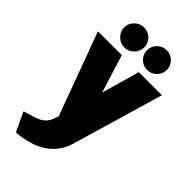

<svg xmlns="http://www.w3.org/2000/svg" viewBox="-278 -972 1070 1070"><g transform="rotate(45 257.0 -437.5)"><path d="M177 -897Q145 -897 121.5 -874Q98 -851 98 -819Q98 -787 121.5 -763.5Q145 -740 177 -740Q210 -740 233 -763.5Q256 -787 256 -819Q256 -851 233 -874Q210 -897 177 -897ZM356 -896Q323 -896 300.5 -873.5Q278 -851 278 -819Q278 -787 300.5 -764Q323 -741 356 -741Q388 -741 411 -764Q434 -787 434 -819Q434 -851 411 -873.5Q388 -896 356 -896ZM332 -700 268 -475 198 -700H10L190 -211L186 -198Q175 -161 155.5 -142.5Q136 -124 106 -114Q76 -104 32 -91L85 22Q136 18 180 5.5Q224 -7 259 -29.5Q294 -52 318.5 -84.5Q343 -117 356 -161L514 -700Z"/></g></svg>

Font: Advent Pro Black
Style: Regular
Weight: 900
Version: Version 3.000